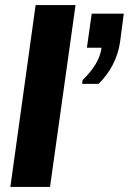

<svg xmlns="http://www.w3.org/2000/svg" viewBox="-20 -740 510 760"><path d="M305 -408 307 -423Q338 -453 357.5 -484.5Q377 -516 382 -551H324L343 -686H470L455 -572Q448 -525 426 -483Q404 -441 370 -408ZM21 0 121 -720H279L178 0Z"/></svg>

Font: Chivo Medium
Style: Bold Italic
Weight: 700
Italic angle: -8.05°
Version: Version 2.002